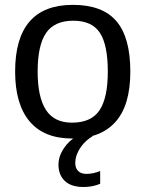

<svg xmlns="http://www.w3.org/2000/svg" viewBox="-20 -558 596 787"><path d="M514.2 -264.6Q514.2 -126 453.1 -58.1Q392.1 9.8 275.9 9.8Q160.2 9.8 101.1 -60.8Q42 -131.3 42 -264.6Q42 -538.1 278.8 -538.1Q399.9 -538.1 457 -471.4Q514.2 -404.8 514.2 -264.6ZM421.9 -264.6Q421.9 -374 389.4 -423.6Q356.9 -473.1 280.3 -473.1Q203.1 -473.1 168.7 -422.6Q134.3 -372.1 134.3 -264.6Q134.3 -160.2 168.2 -107.7Q202.1 -55.2 274.9 -55.2Q354 -55.2 387.9 -106Q421.9 -156.7 421.9 -264.6ZM390.6 195.3Q359.9 208.5 322.8 208.5Q271.5 208.5 245.6 183.6Q219.7 158.7 219.7 117.2Q219.7 83 241 50.8Q262.2 18.6 295.4 0H360.4Q348.1 6.8 335.4 17.8Q322.8 28.8 312.3 43.2Q301.8 57.6 295.2 74.7Q288.6 91.8 288.6 110.8Q288.6 131.3 300.5 143.1Q312.5 154.8 334.5 154.8Q360.8 154.8 390.6 143.1Z"/></svg>

Font: Arial
Style: Regular
Weight: 400
Designer: Steve Matteson
Foundry: Ascender Corporation
Version: Version 2.00.3